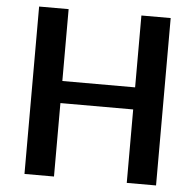

<svg xmlns="http://www.w3.org/2000/svg" viewBox="-53 -796 862 849"><g transform="rotate(5 378.5 -371.5)"><path d="M86.5 0V-743H217.5V-424H540.5V-743H670.5V0H540.5V-326H217.5V0Z"/></g></svg>

Font: Merriweather Sans Medium
Style: Regular
Weight: 500
Designer: Eben Sorkin
Foundry: Eben Sorkin
Version: Version 2.001